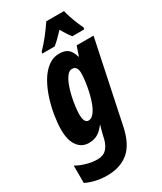

<svg xmlns="http://www.w3.org/2000/svg" viewBox="-273 -857 998 1183"><g transform="rotate(-30 226.0 -265.5)"><path d="M122 240Q78 240 39 230.5Q0 221 -27 207V83Q-3 99 39 111.5Q81 124 119 124Q161 124 184 100Q207 76 217 35L222 13Q225 0 229.5 -17Q234 -34 240 -53H238Q212 -18 185.5 -4Q159 10 125 10Q75 10 45.5 -30.5Q16 -71 16 -145Q16 -189 24.5 -243.5Q33 -298 50.5 -353.5Q68 -409 94.5 -455.5Q121 -502 157.5 -530.5Q194 -559 240 -559Q280 -559 301.5 -540.5Q323 -522 334 -482H336L359 -549H479L357 32Q333 143 274 191.5Q215 240 122 240ZM191 -111Q212 -111 229 -131.5Q246 -152 259 -185Q272 -218 280.5 -256Q289 -294 293.5 -328.5Q298 -363 298 -387Q298 -438 261 -438Q241 -438 225 -417Q209 -396 196.5 -363.5Q184 -331 176 -294.5Q168 -258 164 -225.5Q160 -193 160 -174Q160 -111 191 -111ZM152 -622Q185 -656 215 -694Q245 -732 271 -771H397Q401 -752 410 -725Q419 -698 430 -671Q441 -644 451 -624L448 -611H364Q342 -638 315 -685Q269 -635 238 -611H150Z"/></g></svg>

Font: Noto Sans ExtraCondensed ExtraBold
Style: Italic
Weight: 800
Width: 2
Italic angle: -12°
Designer: Monotype Design Team
Foundry: Monotype Imaging Inc.
Version: Version 2.013; ttfautohint (v1.8.4.7-5d5b)